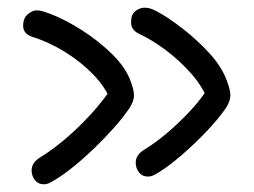

<svg xmlns="http://www.w3.org/2000/svg" viewBox="-20 -498 658 498"><path d="M94 -20Q79 -20 70.5 -31Q62 -42 62 -56Q62 -66 67.5 -74.5Q73 -83 86 -91Q114 -108 148 -136.5Q182 -165 215.5 -201.5Q249 -238 276 -279L268 -234Q255 -270 223 -303.5Q191 -337 149 -363Q107 -389 65 -402Q52 -406 46 -413.5Q40 -421 40 -431Q40 -451 52 -461Q64 -471 74 -471Q82 -471 88 -469.5Q94 -468 108 -463Q148 -448 192 -420Q236 -392 271 -357.5Q306 -323 319 -287Q328 -263 327.5 -249Q327 -235 316 -218Q300 -194 276 -167Q252 -140 224.5 -113.5Q197 -87 171 -66Q145 -45 125 -33Q111 -24 105 -22Q99 -20 94 -20ZM364 -40Q349 -40 340.5 -51Q332 -62 332 -76Q332 -86 337.5 -94.5Q343 -103 356 -111Q381 -126 411.5 -151.5Q442 -177 472.5 -209.5Q503 -242 526 -279L520 -236Q506 -273 476 -307Q446 -341 410 -368Q374 -395 341 -410Q331 -415 325.5 -422Q320 -429 320 -441Q320 -461 331.5 -469.5Q343 -478 354 -478Q362 -478 368 -476.5Q374 -475 386 -469Q416 -453 453.5 -424Q491 -395 523.5 -359.5Q556 -324 569 -287Q578 -263 577.5 -249Q577 -235 566 -218Q547 -190 515.5 -157Q484 -124 451.5 -96Q419 -68 395 -53Q381 -44 375 -42Q369 -40 364 -40Z"/></svg>

Font: Shantell Sans Light
Style: Regular
Weight: 300
Designer: Stephen Nixon, Anya Danilova, Shantell Martin
Foundry: Arrow Type
Version: Version 1.011;[c5ecc13dd]